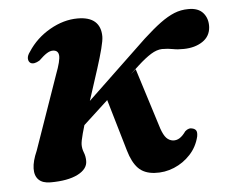

<svg xmlns="http://www.w3.org/2000/svg" viewBox="-42 -523 691 581"><g transform="rotate(-5 304.0 -232.5)"><path d="M280 -227 375.5 -307.5 434 -122Q441 -102 449.2 -93.2Q457.5 -84.5 469 -83Q480 -82 489.5 -88Q499 -94 508.5 -107.5Q520 -118 532.5 -113.5Q540 -111 542.5 -105.5Q545 -100 543 -88.5Q535.5 -57.5 514.5 -34.8Q493.5 -12 464.8 0Q436 12 405 10Q373.5 8 355.8 -10.2Q338 -28.5 327.5 -65ZM283.5 -415Q283.5 -403.5 277 -378.2Q270.5 -353 260 -320.2Q249.5 -287.5 238 -252.2Q226.5 -217 216 -184.5Q205.5 -152 199 -128Q192.5 -104 192.5 -94Q192.5 -82 197.2 -70.2Q202 -58.5 202 -44Q202 -19.5 171.8 -4.2Q141.5 11 89 11Q65 11 53 -1Q41 -13 41.5 -35.2Q42 -57.5 55.5 -88L134 -312.5Q150 -354.5 148.2 -370Q146.5 -385.5 130 -385.5Q122 -385.5 112.2 -379.5Q102.5 -373.5 87.5 -359Q79 -354 72.5 -352.8Q66 -351.5 60.5 -354Q53.5 -358.5 53.2 -368Q53 -377.5 61.5 -388.5Q87 -428 129 -452Q171 -476 213.5 -476Q248.5 -476 266 -460.5Q283.5 -445 283.5 -415ZM175 -124 161.5 -160 411 -397.5Q441 -425 463.8 -441.8Q486.5 -458.5 506.8 -466.8Q527 -475 549.5 -475Q580 -475.5 594.8 -458.2Q609.5 -441 608 -415Q606 -387 583 -371.8Q560 -356.5 526 -356Q507.5 -355.5 493 -358.5Q478.5 -361.5 460 -361.5Q444 -361 426.2 -350Q408.5 -339 385.5 -318Z"/></g></svg>

Font: Fraunces SemiBold
Style: Italic
Weight: 600
Italic angle: -16°
Version: Version 1.000;[b76b70a41]